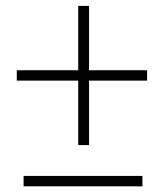

<svg xmlns="http://www.w3.org/2000/svg" viewBox="-20 -639 568 659"><path d="M484.9 -397.9V-362.3H37.6V-397.9ZM285.6 -618.7V-141.1H248.5V-618.7ZM468.8 -35.2V0.5H61V-35.2Z"/></svg>

Font: Roboto ExtraLight
Style: Regular
Weight: 250
Designer: Christian Robertson
Foundry: Google
Version: Version 3.009; 2024